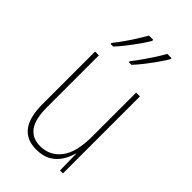

<svg xmlns="http://www.w3.org/2000/svg" viewBox="-236 -843 929 929"><g transform="rotate(45 229.0 -378.0)"><path d="M380 -527V0H360L358 -112H356Q348 -82 330.5 -54Q313 -26 283 -8Q253 10 207 10Q73 10 73 -166V-527H99V-173Q99 -90 127 -52.5Q155 -15 208 -15Q274 -15 314 -66.5Q354 -118 354 -227V-527ZM357 -759Q347 -741 327.5 -713Q308 -685 285 -655.5Q262 -626 243 -606H225V-613Q242 -634 262 -662.5Q282 -691 300 -719Q318 -747 328 -766H357ZM232 -759Q222 -741 202.5 -713Q183 -685 160 -655.5Q137 -626 118 -606H100V-613Q118 -635 138 -663.5Q158 -692 175 -719.5Q192 -747 203 -766H232Z"/></g></svg>

Font: Noto Sans Telugu Condensed Thin
Style: Regular
Weight: 100
Width: 3
Designer: Jelle Bosma - Monotype Design Team
Foundry: Monotype Imaging Inc.
Version: Version 2.005; ttfautohint (v1.8.4.7-5d5b)